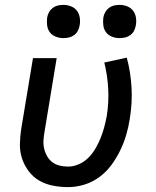

<svg xmlns="http://www.w3.org/2000/svg" viewBox="-20 -758 640 786"><path d="M259 8Q227 8 196.5 2Q166 -4 141 -18.5Q116 -33 98 -56.5Q80 -80 70.5 -108.5Q61 -137 61.5 -168Q62 -199 67 -231L115 -520H212L162 -217Q159 -200 158 -182.5Q157 -165 161 -148.5Q165 -132 173.5 -117.5Q182 -103 195 -93.5Q208 -84 224.5 -80Q241 -76 259 -76Q281 -76 303.5 -86Q326 -96 343 -113.5Q360 -131 372 -152Q384 -173 392.5 -194.5Q401 -216 407 -238.5Q413 -261 417 -283Q426 -339 423 -394.5Q420 -450 407 -502L499 -522Q515 -463 518.5 -399Q522 -335 511 -270Q506 -237 496.5 -205Q487 -173 472 -142Q457 -111 436 -82.5Q415 -54 386.5 -33Q358 -12 324.5 -2Q291 8 259 8ZM469 -602Q453 -602 438 -608Q423 -614 414 -626Q405 -638 403 -654Q401 -670 403 -686Q405 -698 411 -708.5Q417 -719 426.5 -726Q436 -733 447 -735.5Q458 -738 470 -738Q486 -738 501 -732Q516 -726 525 -714Q534 -702 536.5 -686Q539 -670 536 -654Q534 -642 528.5 -631.5Q523 -621 513 -614Q503 -607 492 -604.5Q481 -602 469 -602ZM239 -602Q223 -602 208 -608Q193 -614 184 -626Q175 -638 173 -654Q171 -670 173 -686Q175 -698 181 -708.5Q187 -719 196.5 -726Q206 -733 217 -735.5Q228 -738 240 -738Q256 -738 271 -732Q286 -726 295 -714Q304 -702 306.5 -686Q309 -670 306 -654Q304 -642 298.5 -631.5Q293 -621 283 -614Q273 -607 262 -604.5Q251 -602 239 -602Z"/></svg>

Font: Iosevka Md Ex Obl
Style: Regular
Weight: 500
Width: 7
Italic angle: -9°
Monospace: yes
Designer: Belleve Invis
Foundry: Belleve Invis
Version: Version 32.5.0; ttfautohint (v1.8.4)